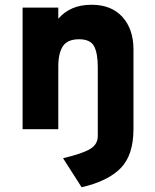

<svg xmlns="http://www.w3.org/2000/svg" viewBox="-20 -543 651 807"><path d="M323 244 245 122Q325.5 103 358.2 83.5Q391 64 391 29V-261Q391 -319 375.5 -348.5Q360 -378 312 -378Q264 -378 244.5 -349Q225 -320 225 -263V0H75V-511H225V-464Q248.5 -492 283.2 -507.5Q318 -523 365 -523Q448.5 -523 494.8 -471.5Q541 -420 541 -335V-1Q541 109.5 486.8 164.2Q432.5 219 323 244Z"/></svg>

Font: Overpass Black
Style: Regular
Weight: 900
Designer: Delve Withrington, Dave Bailey, Thomas Jockin
Foundry: Delve Fonts LLC
Version: Version 4.000; ttfautohint (v1.8.3)